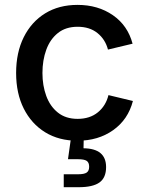

<svg xmlns="http://www.w3.org/2000/svg" viewBox="-20 -573 617 797"><path d="M301.8 11.2Q224.6 11.2 167.5 -23.9Q110.4 -59.1 78.6 -122.3Q46.9 -185.5 46.9 -270Q46.9 -355 78.6 -418.7Q110.4 -482.4 167.5 -517.6Q224.6 -552.7 301.8 -552.7Q386.7 -552.7 448.5 -510Q510.3 -467.3 530.3 -391.6L428.2 -367.2Q417 -409.7 384.5 -435.8Q352.1 -461.9 302.2 -461.9Q252.9 -461.9 220.5 -436Q188 -410.2 172.1 -366.5Q156.2 -322.8 156.2 -270Q156.2 -217.8 172.1 -174.6Q188 -131.3 220.5 -105.5Q252.9 -79.6 302.2 -79.6Q353 -79.6 386.2 -106.7Q419.4 -133.8 430.2 -178.2L531.7 -153.8Q511.7 -76.7 449.7 -32.7Q387.7 11.2 301.8 11.2ZM244.6 204.1V150.4H303.7Q329.6 150.4 339.8 143.3Q350.1 136.2 350.1 119.1Q350.1 101.6 339.8 94.7Q329.6 87.9 303.7 87.9H262.2L277.8 -22.9H327.6V0L326.7 42.5Q420.4 43.5 420.4 120.6Q420.4 164.6 393.1 184.3Q365.7 204.1 306.2 204.1Z"/></svg>

Font: Inter Medium
Style: Regular
Weight: 500
Designer: Rasmus Andersson
Foundry: rsms
Version: Version 4.001;git-9221beed3